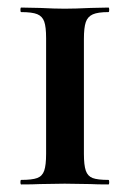

<svg xmlns="http://www.w3.org/2000/svg" viewBox="-20 -488 343 508"><path d="M267 -12Q269 -12 269 -6Q269 0 267 0Q236 0 219 -1L151 -2L86 -1Q68 0 36 0Q34 0 34 -6Q34 -12 36 -12Q65 -12 78.5 -17Q92 -22 97 -36.5Q102 -51 102 -81V-387Q102 -417 97 -431Q92 -445 78.5 -450.5Q65 -456 36 -456Q34 -456 34 -462Q34 -468 36 -468L86 -467Q126 -465 151 -465Q178 -465 220 -467L267 -468Q269 -468 269 -462Q269 -456 267 -456Q239 -456 225.5 -450Q212 -444 207 -429.5Q202 -415 202 -385V-81Q202 -51 207 -36.5Q212 -22 225 -17Q238 -12 267 -12Z"/></svg>

Font: Cormorant SC
Style: Bold
Weight: 700
Designer: Christian Thalmann (Catharsis Fonts)
Foundry: Catharsis Fonts
Version: Version 4.000